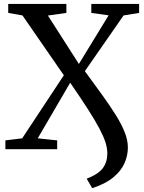

<svg xmlns="http://www.w3.org/2000/svg" viewBox="-20 -763 739 982"><path d="M451.5 199.5 423.5 151Q484 127.5 506.5 96.2Q529 65 529 21.5Q529 -4 519.8 -33.8Q510.5 -63.5 489.2 -104Q468 -144.5 431.2 -202Q394.5 -259.5 339 -340L173 -55.5L272.5 -45V0H7.5V-45L93.5 -55.5L306.5 -378L95 -684L22 -697V-743H319.5V-697L225 -683.5L383.5 -436L535.5 -684.5L447 -697V-743H691.5V-697L612 -684L414 -399Q463.5 -331.5 503.8 -275.8Q544 -220 573.2 -173Q602.5 -126 618.2 -85.5Q634 -45 634 -8.5Q634 33 616.5 72.2Q599 111.5 559 144.5Q519 177.5 451.5 199.5Z"/></svg>

Font: Merriweather 36pt
Style: Regular
Weight: 400
Designer: Eben Sorkin
Foundry: Eben Sorkin
Version: Version 2.100